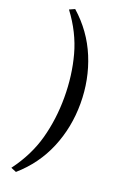

<svg xmlns="http://www.w3.org/2000/svg" viewBox="-168 -790 621 978"><g transform="rotate(20 142.5 -300.5)"><path d="M30 129Q103 31 132 -75.5Q161 -182 161 -299Q161 -418 132 -525Q103 -632 30 -729L59 -742Q154 -658 201.5 -543Q249 -428 249 -298Q249 -169 201.5 -55.5Q154 58 59 141Z"/></g></svg>

Font: Taviraj Medium
Style: Regular
Weight: 500
Designer: Katatrad Team
Foundry: CadsonDemak
Version: Version 1.001